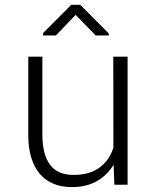

<svg xmlns="http://www.w3.org/2000/svg" viewBox="-20 -762 640 792"><path d="M428.7 -624V-615.7H374.5L292 -700.7L210.4 -615.7H157.7V-625.5L273.9 -742.2H311ZM448.7 -82.5Q422.4 -39.1 379.2 -14.6Q335.9 9.8 276.9 9.8Q232.9 9.8 199.5 -4.4Q166 -18.6 143.3 -45.9Q120.6 -73.2 108.6 -112.8Q96.7 -152.3 96.7 -203.1V-528.3H154.8V-202.1Q155.8 -122.6 187 -81.5Q218.3 -40.5 283.7 -40.5Q349.6 -40.5 390.6 -70.8Q431.6 -101.1 447.8 -152.8L447.3 -528.3H506.3V0H451.7Z"/></svg>

Font: TypoPRO Roboto Mono
Style: Regular
Weight: 300
Designer: Google
Version: Version 2.000986; 2015; ttfautohint (v1.3)